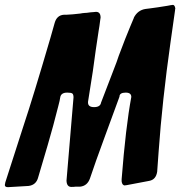

<svg xmlns="http://www.w3.org/2000/svg" viewBox="-99 -784 745 794"><path d="M19 -15 -66 -10Q-79 -10 -79 -19Q-79 -22 -77 -30L-2 -263Q39 -386 110 -629L127 -689Q136 -721 165 -723H175Q200 -724 233 -728Q237 -729 241.5 -729.5Q246 -730 251.5 -730.5Q257 -731 260 -731Q265 -732 275 -733Q285 -734 288 -734L298 -735Q317 -735 317 -711L316 -705Q312 -673 309 -657Q304 -624 297 -577Q289 -510 265 -363V-360Q265 -341 290 -341Q316 -341 319 -360L367 -485Q387 -536 392 -553Q422 -633 439 -673L455 -711L454 -710Q470 -742 503 -747L519 -749Q551 -753 593 -760L609 -763H612L616 -764Q624 -763 626 -749L625 -744V-742L606 -608Q572 -368 557 -157L551 -74Q546 -41 518 -36Q502 -33 470.5 -27Q439 -21 423 -18H421L417 -17Q406 -18 404 -34V-43Q421 -260 444 -383Q444 -401 421 -401Q395 -401 395 -384Q365 -301 333 -215Q295 -112 273 -46Q262 -15 232 -12H213Q208 -11 196 -11Q177 -11 176 -37L205 -381Q205 -393 200.5 -397Q196 -401 179 -401Q153 -401 150 -381Q149 -371 142 -345Q122 -265 98 -183L59 -51Q51 -19 19 -15Z"/></svg>

Font: Bangerz Fix
Style: Regular
Weight: 400
Designer: vernon adams
Foundry: Vernon Adams
Version: Version 2.10;December 28, 2023;FontCreator 13.0.0.2683 64-bi